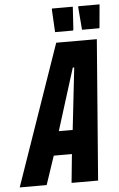

<svg xmlns="http://www.w3.org/2000/svg" viewBox="-103 -896 582 937"><g transform="rotate(-5 188.0 -428.0)"><path d="M-45 0 194 -688H393L339 0H209L223 -140H134L87 0ZM169 -257H237L271 -560H264ZM281 -740H193L187 -851L188 -856H290L283 -745ZM410 -740H325L316 -851L317 -856H421L411 -745Z"/></g></svg>

Font: Saira ExtraCondensed ExtraBold
Style: Italic
Weight: 800
Width: 2
Italic angle: -12°
Designer: Hector Gatti with collaboration of the Omnibus-Type team
Foundry: Omnibus-Type
Version: Version 1.101